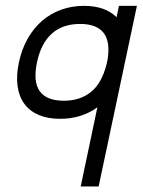

<svg xmlns="http://www.w3.org/2000/svg" viewBox="-20 -414 497 669"><path d="M457 -393.6Q423.3 -234.9 390.4 -78.9Q357.4 77.1 323.7 235.8H261.2L319.3 -40Q263.7 0 189.5 0Q147 0 115.5 -13.2Q84 -26.4 65.2 -51.8Q46.4 -77.1 41.3 -113.8Q36.1 -150.4 45.9 -196.8Q55.7 -242.7 76.4 -279.3Q97.2 -315.9 126.5 -341.3Q155.8 -366.7 192.9 -380.1Q230 -393.6 272.9 -393.6Q346.2 -393.6 386.2 -354L394.5 -393.6ZM351.1 -189.5 354.5 -204.6Q365.2 -268.1 341.1 -299.3Q316.9 -330.6 259.3 -330.6Q198.2 -330.6 160.6 -296.9Q123 -263.2 108.9 -196.8Q94.7 -129.9 118.4 -96.4Q142.1 -63 202.6 -63Q258.8 -63 296.6 -93.3Q334.5 -123.5 351.1 -189.5Z"/></svg>

Font: Fibel Nord
Style: Italic
Weight: 400
Designer: Peter Wiegel
Foundry: Peter Wioegel
Version: Version 000.000